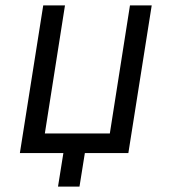

<svg xmlns="http://www.w3.org/2000/svg" viewBox="-20 -570 640 715"><path d="M196 125 216 0H54L141 -550H222L147 -73H389L464 -550H545L458 0H296L276 125Z"/></svg>

Font: JetBrains Mono NL Light
Style: Italic
Weight: 300
Italic angle: -9°
Designer: Philipp Nurullin, Konstantin Bulenkov
Foundry: JetBrains
Version: Version 2.304; ttfautohint (v1.8.4.7-5d5b)